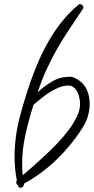

<svg xmlns="http://www.w3.org/2000/svg" viewBox="-20 -843 449 919"><path d="M409.2 -347.7Q409.2 -318.4 401.4 -289.6Q393.6 -260.7 377.9 -236.3Q325.2 -151.4 253.4 -81.5Q181.6 -11.7 94.7 36.1V40Q94.7 44.9 89.4 50.3Q84 55.7 79.1 55.7Q66.4 55.7 66.4 43.9Q57.6 39.1 57.6 29.3Q57.6 25.4 60.5 20.5Q49.8 -36.1 49.8 -90.8Q49.8 -185.5 73.2 -276.9Q96.7 -368.2 127.9 -457Q145.5 -506.8 167.5 -556.6Q189.5 -606.4 217.3 -653.8Q245.1 -701.2 279.8 -743.7Q314.5 -786.1 355.5 -820.3Q358.4 -823.2 362.3 -823.2Q369.1 -823.2 374 -818.4Q378.9 -813.5 378.9 -807.6Q378.9 -802.7 377 -800.8Q341.8 -748 311 -702.1Q280.3 -656.2 253.9 -609.9Q227.5 -563.5 204.1 -513.2Q180.7 -462.9 160.2 -401.4Q193.4 -431.6 230.5 -453.6Q267.6 -475.6 314.5 -475.6Q322.3 -475.6 326.2 -474.6Q331.1 -473.6 340.3 -468.8Q349.6 -463.9 354.5 -460.9Q383.8 -441.4 396.5 -411.6Q409.2 -381.8 409.2 -347.7ZM363.3 -346.7Q363.3 -359.4 359.9 -374.5Q356.4 -389.6 350.1 -402.8Q343.8 -416 333 -424.8Q322.3 -433.6 307.6 -433.6Q285.2 -433.6 262.2 -424.3Q239.3 -415 217.8 -401.4Q196.3 -387.7 176.8 -371.6Q157.2 -355.5 140.6 -341.8Q118.2 -271.5 102.1 -200.2Q85.9 -128.9 85.9 -55.7Q85.9 -30.3 88.9 -3.9Q109.4 -21.5 137.7 -46.4Q166 -71.3 196.3 -99.6Q226.6 -127.9 256.3 -159.2Q286.1 -190.4 310.1 -222.7Q334 -254.9 348.6 -286.1Q363.3 -317.4 363.3 -346.7Z"/></svg>

Font: Calligraffitti
Style: Regular
Weight: 400
Designer: Dathan Boardman
Foundry: Open Window
Version: Version 1.001